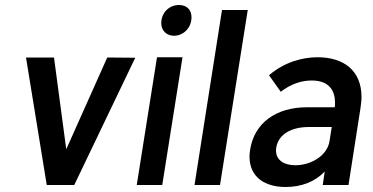

<svg xmlns="http://www.w3.org/2000/svg" viewBox="-20 -740 1492 768"><path d="M409 -510 245 -143 196 -510H84L167 0H277L521 -509Z M676 -597C714 -597 746 -629 746 -671C746 -701 727 -720 696 -720C657 -720 625 -690 625 -647C625 -618 646 -597 676 -597ZM527 0H629L710 -511H608Z M758 0H860L971 -700H868Z M1374 0 1422 -308C1424 -323 1426 -338 1426 -352C1426 -458 1355 -511 1250 -511C1192 -511 1119 -493 1056 -439L1103 -373C1145 -405 1186 -418 1227 -418C1303 -418 1320 -370 1320 -330C1320 -323 1320 -317 1319 -311H1209C1081 -311 998 -246 981 -144C979 -133 978 -123 978 -114C978 -28 1044 8 1122 8C1187 8 1241 -14 1279 -54L1271 0ZM1298 -175C1289 -118 1225 -79 1161 -79C1117 -79 1084 -99 1084 -138C1084 -142 1084 -146 1085 -150C1094 -203 1145 -232 1216 -232H1307Z"/></svg>

Font: Arthouse Owned Medium
Style: Italic
Weight: 500
Italic angle: -10°
Designer: Jeremy Tribby
Foundry: Tribby Type
Version: Version 1.000;PS 001.000;hotconv 1.0.88;makeotf.lib2.5.64775